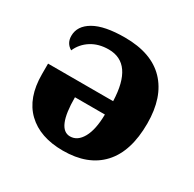

<svg xmlns="http://www.w3.org/2000/svg" viewBox="-128 -686 842 833"><g transform="rotate(30 293.0 -270.0)"><path d="M39 -232V-285H365Q359 -470 237 -470Q187 -470 150.5 -447Q114 -424 97 -385Q66 -403 66 -440Q66 -490 118 -520Q170 -550 272 -550Q405 -550 473.5 -478.5Q542 -407 542 -275Q542 -135 475 -62.5Q408 10 283 10Q168 10 103.5 -52Q39 -114 39 -232ZM363 -217H213Q213 -59 279 -59Q316 -59 339 -100Q362 -141 363 -217Z"/></g></svg>

Font: Noto Serif ExtraBold
Style: Regular
Weight: 800
Designer: Monotype Design Team
Foundry: Monotype Imaging Inc.
Version: Version 1.001